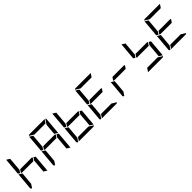

<svg xmlns="http://www.w3.org/2000/svg" viewBox="455 -2901 4803 4803"><g transform="rotate(-45 2856.0 -500.0)"><path d="M149 -477 100 -507 139 -959V-961L227 -907L196 -546ZM650 -533 596 -454H188L166 -467L220 -546H628ZM666 -523 716 -493 677 -41V-39L589 -93L620 -454ZM94 0Q78 -1 67.5 -12.5Q57 -24 59 -41L98 -483L186 -430L156 -93Z M965 -477 916 -507 955 -959V-961L1043 -907L1012 -546ZM1466 -533 1412 -454H1004L982 -467L1036 -546H1444ZM1482 -523 1532 -493 1493 -41V-39L1405 -93L1436 -454ZM910 0Q894 -1 883.5 -12.5Q873 -24 875 -41L914 -483L1002 -430L972 -93ZM1557 -994Q1575 -983 1573 -959L1534 -517L1446 -570L1472 -866ZM1085 -907 964 -981Q978 -1000 1000 -1000H1536H1538L1476 -907Z M1781 -477 1732 -507 1771 -959V-961L1859 -907L1828 -546ZM2282 -533 2228 -454H1820L1798 -467L1852 -546H2260ZM2298 -523 2348 -493 2309 -41V-39L2221 -93L2252 -454ZM2180 -93 2300 -19Q2286 0 2264 0H1750L1812 -93ZM1726 0Q1710 -1 1699.5 -12.5Q1689 -24 1691 -41L1730 -483L1818 -430L1788 -93Z M2597 -477 2548 -507 2587 -959V-961L2675 -907L2644 -546ZM3098 -533 3044 -454H2636L2614 -467L2668 -546H3076ZM2996 -93 3116 -19Q3102 0 3080 0H2566L2628 -93ZM2542 0Q2526 -1 2515.5 -12.5Q2505 -24 2507 -41L2546 -483L2634 -430L2604 -93ZM2717 -907 2596 -981Q2610 -1000 2632 -1000H3168H3170L3108 -907Z M3914 -533 3860 -454H3452L3430 -467L3484 -546H3892ZM3358 0Q3342 -1 3331.5 -12.5Q3321 -24 3323 -41L3362 -483L3450 -430L3420 -93Z M4229 -477 4180 -507 4219 -959V-961L4307 -907L4276 -546ZM4730 -533 4676 -454H4268L4246 -467L4300 -546H4708ZM4746 -523 4796 -493 4757 -41V-39L4669 -93L4700 -454ZM4628 -93 4748 -19Q4734 0 4712 0H4198L4260 -93Z M5045 -477 4996 -507 5035 -959V-961L5123 -907L5092 -546ZM5546 -533 5492 -454H5084L5062 -467L5116 -546H5524ZM5444 -93 5564 -19Q5550 0 5528 0H5014L5076 -93ZM4990 0Q4974 -1 4963.5 -12.5Q4953 -24 4955 -41L4994 -483L5082 -430L5052 -93ZM5165 -907 5044 -981Q5058 -1000 5080 -1000H5616H5618L5556 -907Z"/></g></svg>

Font: DSEG7 Modern
Style: Italic
Weight: 400
Italic angle: -5°
Designer: Keshikan(Twitter:@keshinomi_88pro)
Version: Version 0.46